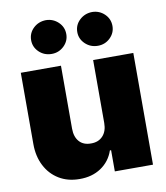

<svg xmlns="http://www.w3.org/2000/svg" viewBox="-86 -846 798 924"><g transform="rotate(-10 313.0 -383.5)"><path d="M391.6 -238.3V-545.9H587.9V0H401.4V-103.5H395.5Q377.9 -51.8 333.7 -22.2Q289.6 7.3 228.5 6.8Q171.4 6.8 128.4 -19.3Q85.4 -45.4 61.8 -91.6Q38.1 -137.7 38.1 -197.3V-545.9H234.4V-238.3Q234.4 -198.2 254.9 -175Q275.4 -151.9 312.5 -152.3Q348.6 -151.9 370.1 -175Q391.6 -198.2 391.6 -238.3ZM201.2 -609.4Q164.6 -609.4 139.4 -633.5Q114.3 -657.7 114.3 -691.4Q114.3 -726.1 139.4 -750Q164.6 -773.9 201.2 -774.4Q235.8 -773.9 261 -750Q286.1 -726.1 286.1 -691.4Q286.1 -657.7 261 -633.5Q235.8 -609.4 201.2 -609.4ZM426.8 -609.4Q390.6 -609.4 365.2 -633.5Q339.8 -657.7 339.8 -691.4Q339.8 -726.1 365.2 -750Q390.6 -773.9 426.8 -774.4Q461.9 -773.9 486.8 -750Q511.7 -726.1 511.7 -691.4Q511.7 -657.7 486.8 -633.5Q461.9 -609.4 426.8 -609.4Z"/></g></svg>

Font: Inter Tight Black
Style: Regular
Weight: 900
Designer: Rasmus Andersson
Foundry: rsms
Version: Version 3.004; ttfautohint (v1.8.4.7-5d5b)